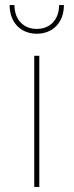

<svg xmlns="http://www.w3.org/2000/svg" viewBox="-20 -737 290 757"><path d="M115 0H135V-517H115ZM125 -604C187 -604 232 -647 232 -717H213C213 -659 177 -623 125 -623C73 -623 37 -659 37 -717H18C18 -647 63 -604 125 -604Z"/></svg>

Font: Chess Sans Thin
Style: Regular
Weight: 100
Designer: Wolf Bōese
Foundry: Wolf Bōese
Version: Version 7.223;Glyphs 3.3 (3306)